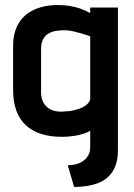

<svg xmlns="http://www.w3.org/2000/svg" viewBox="-20 -531 530 762"><path d="M448 64V-501H338V-479Q319 -490 298.5 -497Q278 -504 256 -507.5Q234 -511 211 -511Q154 -511 113.5 -491.5Q73 -472 52.5 -436Q32 -400 32 -349V-175Q32 -81 82 -34.5Q132 12 225 12Q240 12 256 10.5Q272 9 287 6Q302 3 315 -1.5Q328 -6 338 -12V53Q338 73 329.5 87Q321 101 307.5 109.5Q294 118 278.5 121.5Q263 125 249 125L274 211Q328 211 367 196.5Q406 182 427 149.5Q448 117 448 64ZM338 -387V-140Q338 -132 331 -123Q324 -114 310.5 -106.5Q297 -99 276.5 -94Q256 -89 228 -88Q200 -87 181 -96.5Q162 -106 152.5 -123.5Q143 -141 143 -163V-336Q143 -359 150.5 -374Q158 -389 171 -397Q184 -405 200.5 -408Q217 -411 235 -411Q251 -411 269 -407Q287 -403 303 -398.5Q319 -394 328.5 -390.5Q338 -387 338 -387Z"/></svg>

Font: Advent Pro Expanded
Style: Bold
Weight: 700
Width: 7
Designer: VivaRado, Andreas Kalpakidis
Foundry: VivaRado, Andreas Kalpakidis
Version: Version 3.000